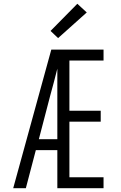

<svg xmlns="http://www.w3.org/2000/svg" viewBox="-20 -998 640 1018"><path d="M50 0 252 -735H529V-677H348V-411H514V-353H348V-58H529V0H284V-202H170L117 0ZM186 -260H284V-634Q275 -598 265.5 -562Q256 -526 246 -490ZM288 -796 248 -834 390 -978 440 -932Z"/></svg>

Font: Iosevka SS04 Light Extended
Style: Regular
Weight: 300
Width: 7
Monospace: yes
Designer: Belleve Invis
Foundry: Belleve Invis
Version: Version 19.0.0; ttfautohint (v1.8.4)